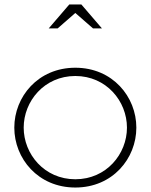

<svg xmlns="http://www.w3.org/2000/svg" viewBox="-20 -806 674 859"><path d="M290 -786 198 -679H238L317 -748L396 -679H436L344 -786ZM44 -235C44 -97 150 33 317 33C484 33 590 -97 590 -235C590 -373 484 -503 317 -503C150 -503 44 -373 44 -235ZM317 -4C178 -4 86 -117 86 -235C86 -353 178 -466 317 -466C456 -466 548 -353 548 -235C548 -117 456 -4 317 -4Z"/></svg>

Font: LINE Seed JP_OTF Thin
Style: Regular
Weight: 250
Designer: LY Corporation & Fontrix & Fontworks
Version: Version 1.007